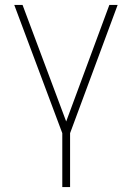

<svg xmlns="http://www.w3.org/2000/svg" viewBox="-20 -550 528 769"><path d="M70.3 -530.3 245.1 -63.5 418 -530.3H451.2L260.7 -16.6V199.2H229.5V-16.6L37.1 -530.3Z"/></svg>

Font: Pretendard JP Thin
Style: Regular
Weight: 100
Designer: Base glyphs from Inter by Rasmus Andersson; Hangeul glyphs from Noto Sans CJK(Source Han Sans) by Jang Soo-young and Kan
Foundry: Kil Hyung-jin
Version: Version 1.309